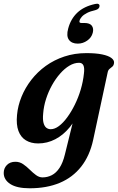

<svg xmlns="http://www.w3.org/2000/svg" viewBox="-67 -759 633 1032"><path d="M433.5 -6Q415 78.5 369.5 136.5Q324 194.5 254.2 223.8Q184.5 253 92.5 253Q23.5 253 -11.8 230Q-47 207 -47 170.5Q-47 145.5 -30 128Q-13 110.5 16 110.5Q38.5 110.5 57.2 123.2Q76 136 92.8 152.8Q109.5 169.5 126.5 182Q143.5 194.5 161.5 194.5Q188 194.5 211.5 182.5Q235 170.5 253 143.2Q271 116 282 70.5L346.5 -191L365.5 -179Q344 -119.5 309 -76.5Q274 -33.5 230.5 -10.8Q187 12 138 12Q100 12 72.5 -4.5Q45 -21 32.2 -55Q19.5 -89 24.5 -141Q29 -191 48.8 -239.2Q68.5 -287.5 101.5 -330Q134.5 -372.5 179.2 -404.8Q224 -437 279 -455.2Q334 -473.5 397 -473.5Q448.5 -473.5 482 -466.5Q515.5 -459.5 531.5 -447.5Q547.5 -435.5 546 -421Q544.5 -407.5 537.2 -401.2Q530 -395 522 -388.8Q514 -382.5 511.5 -369ZM165 -148.5Q162 -116.5 167 -98.2Q172 -80 182.2 -72.2Q192.5 -64.5 205.5 -64.5Q227 -64.5 249.8 -81.5Q272.5 -98.5 294.5 -128.5Q316.5 -158.5 335.2 -196.5Q354 -234.5 366.8 -277.2Q379.5 -320 384 -362.5Q388 -393 381.5 -407.2Q375 -421.5 358 -421.5Q332 -421.5 306 -406Q280 -390.5 256 -363.2Q232 -336 212.5 -301Q193 -266 180.5 -227Q168 -188 165 -148.5ZM386 -635.5Q416 -635.5 426.8 -620.5Q437.5 -605.5 431.5 -582.5Q425 -557 401.8 -540.8Q378.5 -524.5 351 -524.5Q318.5 -524.5 303.5 -545Q288.5 -565.5 299.5 -605.5Q313 -657 348.5 -690.8Q384 -724.5 444 -737.5Q456.5 -740.5 462.5 -737.2Q468.5 -734 468 -726.5Q468 -719.5 462.5 -713.5Q457 -707.5 445.5 -704.5Q418.5 -698.5 400.5 -689.2Q382.5 -680 372.8 -669Q363 -658 360.5 -647.5Q357 -635.5 370.5 -635.5Z"/></svg>

Font: Fraunces SemiBold
Style: Italic
Weight: 600
Italic angle: -16°
Version: Version 1.000;[b76b70a41]